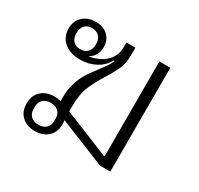

<svg xmlns="http://www.w3.org/2000/svg" viewBox="-125 -705 898 868"><g transform="rotate(30 323.5 -271.0)"><path d="M150 12Q108 12 82 -12Q56 -36 56 -78Q56 -120 82 -144Q108 -168 150 -168Q169 -168 186 -162Q184 -167 184 -172.5Q184 -178 184 -185Q184 -216 190 -242Q196 -268 206 -290Q216 -312 229.5 -331.5Q243 -351 257 -369Q270 -386 282.5 -403Q295 -420 305 -442L301 -444Q282 -409 246 -389.5Q210 -370 166 -370Q114 -370 82.5 -396Q51 -422 51 -467Q51 -506 77 -530Q103 -554 143 -554Q183 -554 207 -531.5Q231 -509 231 -471Q231 -448 220.5 -430.5Q210 -413 193 -403V-402Q216 -406 237 -415Q258 -424 274 -438Q290 -452 299.5 -471.5Q309 -491 309 -516V-542H356V-502Q356 -457 339.5 -423.5Q323 -390 302 -357Q279 -321 260 -278Q241 -235 241 -171V-143L477 -47H481V-542H538V0H485L242 -98Q243 -93 243.5 -88Q244 -83 244 -78Q244 -36 218 -12Q192 12 150 12ZM150 -21Q176 -21 190 -35Q204 -49 204 -70V-86Q204 -107 190 -121Q176 -135 150 -135Q124 -135 110 -121Q96 -107 96 -86V-70Q96 -49 110 -35Q124 -21 150 -21ZM143 -411Q167 -411 180.5 -425.5Q194 -440 194 -466Q194 -492 180.5 -506.5Q167 -521 143 -521Q119 -521 105.5 -506.5Q92 -492 92 -466Q92 -440 105.5 -425.5Q119 -411 143 -411Z"/></g></svg>

Font: IBM Plex Sans Thai Looped Light
Style: Regular
Weight: 300
Designer: Mike Abbink, Paul van der Laan, Pieter van Rosmalen, Ben Mitchell, Mark Frömberg
Foundry: Bold Monday
Version: Version 1.1